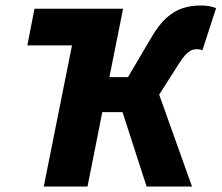

<svg xmlns="http://www.w3.org/2000/svg" viewBox="-20 -682 810 702"><path d="M430 -650 244 -516H80L106 -650ZM140 0 270 -650H430L380 -400H448L534 -546Q561 -592 589 -617Q617 -642 647.5 -652Q678 -662 714 -662Q747 -662 770 -652L720 -498Q717 -500 711.5 -501Q706 -502 698 -502Q687 -502 677.5 -497Q668 -492 658 -481.5Q648 -471 636 -452L562 -336L682 0H516L428 -272H354L300 0Z"/></svg>

Font: Source Sans 3 Black
Style: Italic
Weight: 900
Italic angle: -11°
Designer: Paul D. Hunt
Foundry: Adobe
Version: Version 3.052;hotconv 1.1.0;makeotfexe 2.6.0